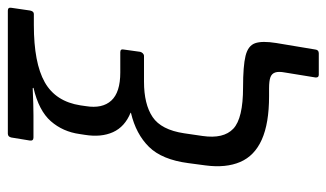

<svg xmlns="http://www.w3.org/2000/svg" viewBox="-196 -528 853 502"><g transform="rotate(-90 231.0 -276.5)"><path d="M287 130Q279 130 280 121L293 41Q296 25 293 16Q290 7 280.5 3.5Q271 0 251 0H231Q160 0 117.5 -19Q75 -38 59 -75.5Q43 -113 50 -166L56 -211Q65 -280 98.5 -314Q132 -348 187 -361L188 -362Q151 -377 137 -408Q123 -439 130 -482L132 -495Q138 -539 165.5 -570.5Q193 -602 253 -616L252 -618Q227 -617 211.5 -616.5Q196 -616 181 -616H123Q114 -616 115 -625L123 -674Q125 -683 133 -683H455Q464 -683 462 -673L455 -625Q453 -615 446 -615H417Q318 -615 267.5 -586.5Q217 -558 207 -493L205 -479Q198 -436 219.5 -412.5Q241 -389 293 -389H346Q355 -389 353 -380L347 -337Q346 -333 343 -330Q340 -327 336 -327H269Q210 -327 176.5 -304.5Q143 -282 134 -222L127 -174Q119 -119 146 -93.5Q173 -68 254 -68Q310 -68 336.5 -61.5Q363 -55 369.5 -36.5Q376 -18 370 19L353 121Q352 130 343 130Z"/></g></svg>

Font: Sofia Sans Semi Condensed
Style: Italic
Weight: 400
Italic angle: -9°
Designer: Botio Nikoltchev, Ani Petrova
Foundry: lettersoup
Version: Version 4.101